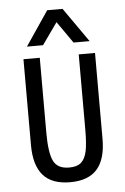

<svg xmlns="http://www.w3.org/2000/svg" viewBox="-52 -749 520 796"><g transform="rotate(-5 208.0 -351.5)"><path d="M95.7 -33.7Q59.1 -75.7 59.1 -159.2V-517.1H127V-205.1Q127 -122.6 143.6 -87.9Q160.2 -53.2 209 -53.2Q242.2 -53.2 258.8 -67.9Q275.9 -83 282.7 -115.2Q289.1 -146.5 289.1 -205.1V-517.1H356.9V-159.2Q356.9 -75.2 320.3 -33.7Q283.7 7.8 208 7.8Q132.3 7.8 95.7 -33.7ZM174.8 -710.9H238.8L338.9 -567.9H272L209 -658.2L145 -567.9H78.1Z"/></g></svg>

Font: D-DIN Condensed
Style: Regular
Weight: 400
Width: 3
Designer: Charles Nix
Foundry: Datto Inc.
Version: Version 1.00